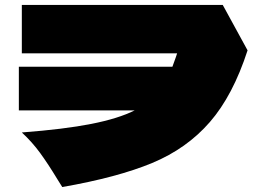

<svg xmlns="http://www.w3.org/2000/svg" viewBox="-20 -743 1040 774"><path d="M878 -723 978 -540Q919 -358 826 -251Q733 -144 593.5 -86Q454 -28 231 11L211 -21Q174 -82 142 -126Q110 -170 68 -209Q239 -222 348 -243.5Q457 -265 523 -298H56V-474H675Q694 -526 694 -528H68V-723Z"/></svg>

Font: Dela Gothic One
Style: Regular
Weight: 400
Designer: aratakana
Foundry: aratakana
Version: Version 1.004